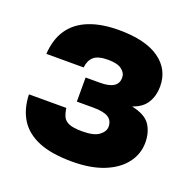

<svg xmlns="http://www.w3.org/2000/svg" viewBox="-104 -647 764 764"><g transform="rotate(20 278.0 -265.0)"><path d="M277 13Q190 13 135.5 -9.5Q81 -32 54 -75Q27 -118 25 -180H183Q186 -160 192.5 -145Q199 -130 217.5 -122Q236 -114 274 -114Q324 -114 345.5 -130.5Q367 -147 367 -167Q367 -193 347.5 -205.5Q328 -218 283 -218H214V-320H275Q313 -320 332 -332Q351 -344 351 -369Q351 -389 332.5 -403Q314 -417 275 -417Q232 -417 214 -401Q196 -385 193 -355H35Q39 -418 67.5 -459.5Q96 -501 148.5 -522Q201 -543 275 -543Q387 -543 446 -501.5Q505 -460 505 -387Q505 -349 487 -319Q469 -289 427 -275Q485 -263 505.5 -232Q526 -201 526 -158Q526 -109 496 -70Q466 -31 410.5 -9Q355 13 277 13Z"/></g></svg>

Font: Golos Text
Style: Bold
Weight: 700
Designer: A.Korolkova, Vitaly Kuzmin
Foundry: ParaType Ltd
Version: Version 2.004